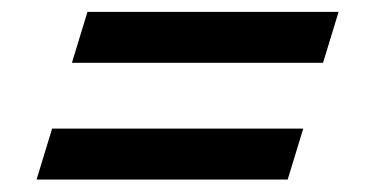

<svg xmlns="http://www.w3.org/2000/svg" viewBox="-20 -406 615 315"><path d="M123.5 -386.5H535.5L510 -303H98ZM65.5 -195H477.5L452 -111.5H40Z"/></svg>

Font: Newsreader 9pt SemiBold
Style: Italic
Weight: 600
Italic angle: -17°
Designer: Hugues Gentile
Foundry: Production Type
Version: Version 1.003